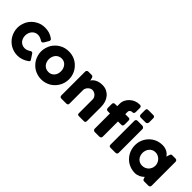

<svg xmlns="http://www.w3.org/2000/svg" viewBox="171 -2034 3191 3191"><g transform="rotate(45 1767.0 -438.5)"><path d="M466.8 -195.3Q473.6 -200.2 479.5 -202.1Q486.3 -203.1 489.3 -203.1Q498 -203.1 504.9 -199.2Q511.7 -196.3 519.5 -184.6Q538.1 -156.2 575.2 -99.6Q578.1 -95.7 580.1 -90.8Q582 -85.9 582 -83Q582 -71.3 575.2 -64.5Q568.4 -56.6 559.6 -51.8Q518.6 -23.4 469.7 -5.9Q420.9 11.7 366.2 11.7Q321.3 11.7 279.3 0Q238.3 -11.7 202.1 -32.2Q166 -53.7 135.7 -84Q106.4 -113.3 85 -150.4Q64.5 -186.5 52.7 -228.5Q40 -271.5 40 -317.4Q40 -363.3 52.7 -405.3Q64.5 -448.2 85 -484.4Q106.4 -520.5 135.7 -549.8Q166 -580.1 202.1 -600.6Q238.3 -622.1 279.3 -633.8Q321.3 -644.5 366.2 -644.5Q420.9 -644.5 466.8 -630.9Q513.7 -616.2 553.7 -587.9Q553.7 -587.9 552.7 -588.9Q563.5 -582 570.3 -574.2Q576.2 -565.4 576.2 -551.8Q576.2 -543 570.3 -533.2Q555.7 -508.8 526.4 -458Q511.7 -433.6 492.2 -433.6Q487.3 -433.6 481.4 -435.5Q474.6 -438.5 466.8 -443.4Q444.3 -458 418.9 -466.8Q393.6 -476.6 365.2 -476.6Q334 -476.6 307.6 -463.9Q281.2 -451.2 261.7 -428.7Q243.2 -407.2 233.4 -377.9Q222.7 -348.6 222.7 -317.4Q222.7 -284.2 233.4 -254.9Q243.2 -226.6 261.7 -205.1Q281.2 -184.6 307.6 -171.9Q334 -160.2 365.2 -160.2Q393.6 -160.2 418.9 -169.9Q444.3 -179.7 466.8 -195.3Z M596.7 -317.4Q596.7 -363.3 609.4 -405.3Q621.1 -448.2 641.6 -484.4Q663.1 -520.5 693.4 -549.8Q722.7 -580.1 758.8 -600.6Q795.9 -622.1 837.9 -633.8Q879.9 -644.5 925.8 -644.5Q994.1 -644.5 1053.7 -620.1Q1113.3 -594.7 1157.2 -549.8Q1202.1 -505.9 1227.5 -446.3Q1253.9 -386.7 1253.9 -317.4Q1253.9 -271.5 1242.2 -228.5Q1230.5 -186.5 1209 -150.4Q1187.5 -113.3 1158.2 -84Q1127.9 -53.7 1091.8 -32.2Q1054.7 -11.7 1013.7 0Q971.7 11.7 925.8 11.7Q879.9 11.7 837.9 0Q795.9 -11.7 758.8 -32.2Q722.7 -53.7 693.4 -84Q663.1 -113.3 641.6 -150.4Q621.1 -186.5 609.4 -228.5Q596.7 -271.5 596.7 -317.4ZM779.3 -317.4Q779.3 -284.2 790 -254.9Q799.8 -226.6 818.4 -205.1Q837.9 -184.6 864.3 -171.9Q891.6 -160.2 924.8 -160.2Q957 -160.2 983.4 -171.9Q1009.8 -184.6 1027.3 -205.1Q1045.9 -226.6 1055.7 -254.9Q1065.4 -284.2 1065.4 -317.4Q1065.4 -348.6 1055.7 -377.9Q1045.9 -407.2 1027.3 -428.7Q1009.8 -451.2 983.4 -463.9Q957 -476.6 924.8 -476.6Q891.6 -476.6 864.3 -463.9Q837.9 -451.2 818.4 -428.7Q799.8 -407.2 790 -377.9Q779.3 -348.6 779.3 -317.4Z M1366.2 -627Q1372.1 -631.8 1379.9 -633.8Q1386.7 -634.8 1393.6 -634.8Q1418.9 -634.8 1468.8 -634.8Q1477.5 -634.8 1484.4 -631.8Q1491.2 -628.9 1495.1 -623Q1500 -617.2 1502.9 -610.4Q1505.9 -603.5 1507.8 -595.7Q1511.7 -581.1 1518.6 -551.8Q1526.4 -567.4 1543 -584Q1559.6 -600.6 1584 -614.3Q1609.4 -627.9 1641.6 -636.7Q1673.8 -644.5 1713.9 -644.5Q1770.5 -644.5 1815.4 -623Q1860.4 -600.6 1891.6 -563.5Q1922.9 -525.4 1939.5 -474.6Q1955.1 -423.8 1955.1 -366.2Q1955.1 -256.8 1955.1 -38.1Q1955.1 -19.5 1947.3 -9.8Q1939.5 0 1920.9 0Q1882.8 0 1805.7 0Q1784.2 0 1776.4 -6.8Q1767.6 -14.6 1767.6 -35.2Q1767.6 -143.6 1767.6 -361.3Q1767.6 -382.8 1757.8 -401.4Q1748 -420.9 1732.4 -435.5Q1716.8 -450.2 1696.3 -459Q1675.8 -467.8 1655.3 -467.8Q1636.7 -467.8 1618.2 -460Q1599.6 -451.2 1583 -436.5Q1568.4 -422.9 1557.6 -403.3Q1546.9 -384.8 1544.9 -362.3Q1544.9 -253.9 1544.9 -37.1Q1544.9 -28.3 1542 -19.5Q1538.1 -11.7 1532.2 -6.8Q1525.4 -2.9 1519.5 -2Q1513.7 0 1506.8 0Q1468.8 0 1393.6 0Q1372.1 0 1362.3 -10.7Q1352.5 -21.5 1352.5 -38.1Q1352.5 -224.6 1352.5 -597.7Q1352.5 -607.4 1357.4 -615.2Q1361.3 -623 1369.1 -627.9Q1368.2 -627.9 1366.2 -627Z M2135.7 -626Q2135.7 -672.9 2156.2 -713.9Q2175.8 -754.9 2210 -785.2Q2243.2 -816.4 2287.1 -834Q2330.1 -851.6 2377.9 -851.6Q2380.9 -851.6 2387.7 -851.6Q2404.3 -851.6 2414.1 -840.8Q2422.9 -831.1 2422.9 -813.5Q2422.9 -781.2 2422.9 -717.8Q2422.9 -699.2 2413.1 -686.5Q2403.3 -674.8 2387.7 -674.8Q2384.8 -674.8 2377.9 -674.8Q2367.2 -674.8 2357.4 -670.9Q2347.7 -667 2340.8 -660.2Q2333 -654.3 2329.1 -645.5Q2324.2 -636.7 2324.2 -626Q2324.2 -606.4 2324.2 -568.4Q2343.8 -568.4 2402.3 -568.4Q2419.9 -568.4 2428.7 -559.6Q2438.5 -549.8 2438.5 -530.3Q2438.5 -499 2438.5 -438.5Q2438.5 -417 2428.7 -407.2Q2419.9 -397.5 2402.3 -397.5Q2376 -397.5 2324.2 -397.5Q2324.2 -307.6 2324.2 -38.1Q2324.2 -19.5 2311.5 -9.8Q2298.8 0 2283.2 0Q2248 0 2175.8 0Q2157.2 0 2146.5 -11.7Q2135.7 -22.5 2135.7 -38.1Q2135.7 -158.2 2135.7 -397.5Q2123 -397.5 2085 -397.5Q2067.4 -397.5 2056.6 -407.2Q2045.9 -417 2045.9 -438.5Q2045.9 -468.8 2045.9 -530.3Q2045.9 -549.8 2056.6 -559.6Q2067.4 -568.4 2085 -568.4Q2101.6 -568.4 2135.7 -568.4Q2135.7 -583 2135.7 -626Z M2508.8 -595.7Q2508.8 -612.3 2517.6 -623Q2526.4 -634.8 2545.9 -634.8Q2584 -634.8 2660.2 -634.8Q2666 -634.8 2672.9 -631.8Q2680.7 -629.9 2686.5 -624Q2692.4 -619.1 2696.3 -612.3Q2701.2 -605.5 2701.2 -595.7Q2701.2 -410.2 2701.2 -38.1Q2701.2 -19.5 2690.4 -9.8Q2679.7 0 2660.2 0Q2622.1 0 2545.9 0Q2508.8 0 2508.8 -38.1Q2508.8 -224.6 2508.8 -595.7ZM2508.8 -848.6Q2508.8 -870.1 2517.6 -878.9Q2526.4 -887.7 2545.9 -887.7Q2584 -887.7 2662.1 -887.7Q2679.7 -887.7 2690.4 -878.9Q2701.2 -870.1 2701.2 -848.6Q2701.2 -816.4 2701.2 -752Q2701.2 -745.1 2698.2 -738.3Q2695.3 -731.4 2690.4 -724.6Q2685.5 -718.8 2677.7 -713.9Q2670.9 -710 2662.1 -710Q2623 -710 2545.9 -710Q2508.8 -710 2508.8 -752Q2508.8 -784.2 2508.8 -848.6Z M3474.6 -37.1Q3474.6 -28.3 3471.7 -20.5Q3467.8 -12.7 3460.9 -8.8Q3456.1 -2.9 3448.2 -2Q3440.4 0 3435.5 0Q3402.3 0 3336.9 0Q3326.2 0 3319.3 -2.9Q3313.5 -5.9 3309.6 -10.7Q3305.7 -15.6 3302.7 -22.5Q3299.8 -30.3 3296.9 -38.1Q3294.9 -45.9 3290 -60.5Q3276.4 -47.9 3259.8 -34.2Q3242.2 -21.5 3221.7 -10.7Q3201.2 -1 3176.8 4.9Q3153.3 11.7 3127.9 11.7Q3082 11.7 3040 0Q2999 -11.7 2961.9 -32.2Q2925.8 -53.7 2896.5 -84Q2867.2 -113.3 2845.7 -150.4Q2825.2 -186.5 2813.5 -228.5Q2801.8 -271.5 2801.8 -317.4Q2801.8 -386.7 2827.1 -446.3Q2852.5 -505.9 2896.5 -549.8Q2940.4 -594.7 3000 -620.1Q3059.6 -644.5 3127.9 -644.5Q3159.2 -644.5 3185.5 -637.7Q3211.9 -630.9 3234.4 -619.1Q3256.8 -607.4 3274.4 -589.8Q3293 -573.2 3306.6 -553.7Q3311.5 -569.3 3320.3 -599.6Q3326.2 -612.3 3329.1 -620.1Q3332 -627.9 3335.9 -630.9Q3339.8 -634.8 3345.7 -636.7Q3350.6 -637.7 3360.4 -637.7Q3385.7 -637.7 3435.5 -637.7Q3440.4 -637.7 3448.2 -635.7Q3456.1 -634.8 3460.9 -628.9Q3467.8 -623 3471.7 -616.2Q3474.6 -609.4 3474.6 -600.6Q3474.6 -413.1 3474.6 -37.1ZM2981.4 -317.4Q2981.4 -284.2 2992.2 -254.9Q3002 -226.6 3021.5 -205.1Q3040 -184.6 3067.4 -171.9Q3093.8 -160.2 3126 -160.2Q3160.2 -160.2 3188.5 -171.9Q3216.8 -184.6 3238.3 -205.1Q3259.8 -226.6 3271.5 -254.9Q3284.2 -284.2 3284.2 -317.4Q3284.2 -348.6 3271.5 -377.9Q3259.8 -407.2 3238.3 -428.7Q3216.8 -451.2 3188.5 -463.9Q3160.2 -476.6 3126 -476.6Q3093.8 -476.6 3067.4 -463.9Q3040 -451.2 3021.5 -428.7Q3002 -407.2 2992.2 -377.9Q2981.4 -348.6 2981.4 -317.4Z"/></g></svg>

Font: Cocogoose
Style: Regular
Weight: 400
Designer: Cosimo Lorenzo Pancini
Version: Version 1.000